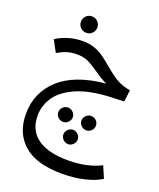

<svg xmlns="http://www.w3.org/2000/svg" viewBox="-176 -736 1001 1209"><g transform="rotate(20 324.0 -132.0)"><path d="M648 306Q603 334 536 350Q469 366 387 366Q216 366 131 292Q46 218 46 89Q46 -54 149 -148.5Q252 -243 456 -263Q431 -274 407.5 -289Q384 -304 364 -318Q322 -347 293 -360Q264 -373 222 -373Q184 -373 153 -363Q122 -353 92 -335L50 -413Q132 -464 229 -464Q272 -464 306.5 -451.5Q341 -439 366.5 -421Q392 -403 428 -373Q478 -330 517 -306.5Q556 -283 611 -274L601 -196L507 -192Q372 -186 285 -148Q198 -110 158.5 -52Q119 6 119 74Q119 172 189.5 223Q260 274 396 274Q460 274 516 261.5Q572 249 614 227ZM234 9Q234 -11 248.5 -25Q263 -39 283 -39Q302 -39 316.5 -24.5Q331 -10 331 9Q331 28 316.5 42.5Q302 57 283 57Q263 57 248.5 43Q234 29 234 9ZM389 9Q389 -10 403.5 -24.5Q418 -39 437 -39Q457 -39 471.5 -25Q486 -11 486 9Q486 29 471.5 43Q457 57 437 57Q418 57 403.5 42.5Q389 28 389 9ZM312 130Q312 111 326.5 96.5Q341 82 360 82Q379 82 393.5 96.5Q408 111 408 130Q408 149 393.5 163.5Q379 178 360 178Q341 178 326.5 163.5Q312 149 312 130ZM173 -575Q173 -598 189 -614Q205 -630 228 -630Q251 -630 267 -614Q283 -598 283 -575Q283 -552 267 -536Q251 -520 228 -520Q205 -520 189 -536Q173 -552 173 -575Z"/></g></svg>

Font: Fira GO
Style: Regular
Weight: 400
Designer: Carrois Corporate
Foundry: Carrois Corporate GbR
Version: Version 0.300